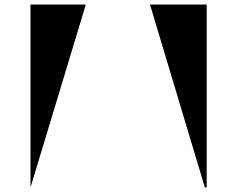

<svg xmlns="http://www.w3.org/2000/svg" viewBox="-20 -810 1040 850"><path d="M115 20V-790H360ZM644 -790H895V20H887Z"/></svg>

Font: Chokokutai
Style: Regular
Weight: 400
Designer: 108号,108go
Foundry: Font Zone 108
Version: Version 1.000; ttfautohint (v1.8.3)